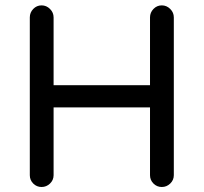

<svg xmlns="http://www.w3.org/2000/svg" viewBox="-20 -708 777 733"><path d="M93.8 -39.1V-641.6Q93.8 -660.2 106.9 -673.8Q120.1 -687.5 138.7 -687.5Q157.2 -687.5 170.9 -673.8Q184.6 -660.2 184.6 -641.6V-382.8H552.7V-641.6Q552.7 -660.2 565.9 -673.8Q579.1 -687.5 597.7 -687.5Q616.2 -687.5 629.9 -673.8Q643.6 -660.2 643.6 -641.6V-39.1Q643.6 -20.5 629.9 -7.3Q616.2 5.9 597.7 5.9Q579.1 5.9 565.9 -7.3Q552.7 -20.5 552.7 -39.1V-297.9H184.6V-39.1Q184.6 -20.5 170.9 -7.3Q157.2 5.9 138.7 5.9Q120.1 5.9 106.9 -7.3Q93.8 -20.5 93.8 -39.1Z"/></svg>

Font: jf-openhuninn-2.1
Style: Regular
Weight: 400
Designer: [Kosugi Maru]
Designed by MOTOYA      

[Varela Round]
Joe Prince (Latin component); Avraham Cornfeld (Hebrew component)
Foundry: justfont Co., Ltd.
Version: 2.1